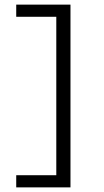

<svg xmlns="http://www.w3.org/2000/svg" viewBox="-20 -747 449 826"><path d="M49.8 59.1V6.8H222.2V-674.8H49.8V-727.1H283.2V59.1Z"/></svg>

Font: Stint Ultra Expanded
Style: Regular
Weight: 400
Width: 7
Designer: Astigmatic (AOETI)
Foundry: Astigmatic (AOETI)
Version: Version 1.000